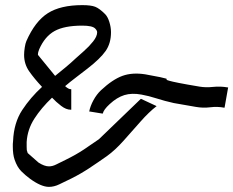

<svg xmlns="http://www.w3.org/2000/svg" viewBox="-20 -723 910 749"><path d="M531 -337 591 -309Q561 -286 528 -248.5Q495 -211 462 -174Q429 -137 397 -114Q363 -90 329 -67.5Q295 -45 259 -27Q232 -14 211.5 -4Q191 6 171 6Q141 6 98 -25Q79 -39 63 -55Q47 -71 37 -100Q30 -120 30 -151Q30 -156 30 -161Q30 -166 31 -173Q34 -244 66.5 -293.5Q99 -343 144 -384Q114 -416 94 -444.5Q74 -473 74 -509Q74 -521 76.5 -537.5Q79 -554 83 -563Q117 -640 166.5 -671.5Q216 -703 301 -703Q335 -703 351.5 -696.5Q368 -690 390 -668Q400 -658 406.5 -637.5Q413 -617 413 -597Q413 -554 392 -524Q371 -494 322 -456Q299 -438 276.5 -421Q254 -404 234 -387Q247 -375 256 -375H258V-295H256Q238 -295 218.5 -310Q199 -325 183 -342Q141 -302 114 -260Q87 -218 84 -169V-151Q84 -141 84.5 -137.5Q85 -134 88 -126L130 -89Q153 -74 171 -74Q185 -74 199.5 -81.5Q214 -89 235 -99Q276 -119 307.5 -140Q339 -161 366 -180L529 -337ZM128 -509 195 -427Q216 -444 236 -460.5Q256 -477 275 -495Q287 -506 307 -523.5Q327 -541 343 -561Q359 -581 359 -597Q359 -604 351 -612Q340 -623 301 -623Q231 -623 193 -602Q155 -581 133 -531Q128 -520 128 -509ZM870 -382 856 -303H854Q828 -308 800 -304.5Q772 -301 744 -306Q722 -310 701 -313.5Q680 -317 658 -321Q622 -329 591 -339Q560 -349 532 -354Q494 -361 465 -352Q436 -343 408 -317Q384 -295 381 -280H379L330 -288H328Q332 -309 344.5 -332Q357 -355 374 -371Q419 -413 457.5 -427Q496 -441 547 -433Q587 -426 605 -422Q623 -418 627.5 -416.5Q632 -415 630.5 -414Q629 -413 629.5 -412Q630 -411 640 -408Q650 -405 677.5 -399.5Q705 -394 759 -385Q783 -381 811.5 -384Q840 -387 868 -382Z"/></svg>

Font: Syne
Style: Italic
Weight: 400
Italic angle: -9°
Designer: Lucas Descroix
Foundry: Bonjour Monde
Version: Version 2.000; ttfautohint (v1.8.3)